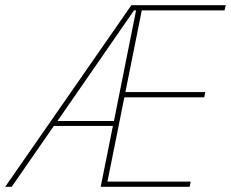

<svg xmlns="http://www.w3.org/2000/svg" viewBox="-46 -718 888 738"><path d="M388 -234H161L-1 0H-26L459 -698H822L817 -678H499L436 -364H743L739 -344H432L367 -20H687L683 0H341ZM469 -678 175 -253H392L477 -678Z"/></svg>

Font: IBM Plex Sans Condensed Thin
Style: Italic
Weight: 100
Width: 3
Italic angle: -11°
Designer: Mike Abbink, Paul van der Laan, Pieter van Rosmalen
Foundry: Bold Monday
Version: Version 1.3